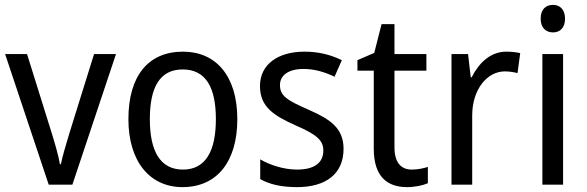

<svg xmlns="http://www.w3.org/2000/svg" viewBox="-20 -758 2409 788"><path d="M180 0H277L456 -536H366L265 -212C252 -168 235 -113 230 -84H226C220 -121 203 -177 190 -219L91 -536H1Z M954 -269C954 -448 865 -546 731 -546C588 -546 507 -446 507 -269C507 -95 595 10 729 10C871 10 954 -95 954 -269ZM595 -269C595 -400 636 -473 730 -473C824 -473 866 -400 866 -269C866 -138 824 -62 731 -62C637 -62 595 -138 595 -269Z M1390 -147C1390 -231 1337 -268 1248 -307C1159 -346 1129 -364 1129 -409C1129 -449 1164 -475 1226 -475C1271 -475 1314 -462 1353 -443L1383 -511C1338 -533 1288 -546 1230 -546C1121 -546 1047 -494 1047 -405C1047 -319 1103 -284 1194 -243C1282 -205 1307 -181 1307 -140C1307 -92 1273 -62 1199 -62C1143 -62 1085 -82 1048 -104V-23C1085 -2 1133 10 1199 10C1317 10 1390 -44 1390 -147Z M1670 -62C1625 -62 1599 -92 1599 -153V-468H1730V-536H1599V-659H1546L1516 -541L1447 -511V-468H1514V-148C1514 -30 1572 10 1651 10C1682 10 1716 3 1736 -6V-73C1719 -67 1693 -62 1670 -62Z M2058 -546C1994 -546 1946 -501 1916 -441H1912L1901 -536H1833V0H1918V-284C1918 -391 1979 -465 2052 -465C2069 -465 2089 -462 2104 -458L2115 -540C2098 -544 2077 -546 2058 -546Z M2250 -738C2220 -738 2199 -720 2199 -681C2199 -644 2220 -625 2250 -625C2278 -625 2299 -644 2299 -681C2299 -719 2278 -738 2250 -738ZM2291 -536H2206V0H2291Z"/></svg>

Font: Noto Sans Thai Looped SemiCondensed
Style: Regular
Weight: 400
Width: 4
Designer: Sasikarn Vongin, Ben Mitchell
Foundry: The Fontpad Ltd
Version: Version 1.001